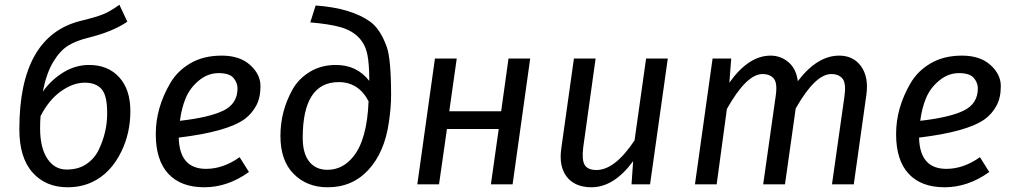

<svg xmlns="http://www.w3.org/2000/svg" viewBox="-20 -772 4244 804"><path d="M147.9 -232.9Q148.4 -151.9 178.7 -106.9Q209 -62 258.8 -62Q308.6 -62 341.8 -85Q376 -107.9 394 -146Q428.2 -217.8 428.7 -293.9Q429.7 -370.1 406.2 -397.9Q382.8 -425.8 334.5 -425.8Q286.1 -425.8 234.9 -389.6Q184.1 -353 149.9 -286.1Q147.9 -265.1 147.9 -232.9ZM353 -500Q432.1 -500 479 -448.7Q525.9 -397.5 525.9 -306.6Q525.9 -215.8 488.8 -138.7Q444.3 -45.9 364.3 -8.8Q318.4 12.2 263.2 12.2Q171.4 12.2 116.2 -49.8Q61 -111.8 61 -231Q61 -622.1 319.8 -685.1Q381.8 -700.2 411.1 -711.9Q440.4 -723.6 480 -752L513.2 -681.2Q452.1 -639.2 349.1 -613.8Q299.3 -601.6 265.6 -581.1Q231.9 -560.5 203.1 -513.2Q174.3 -465.3 159.2 -388.2Q194.3 -437.5 245.1 -468.8Q295.9 -500 353 -500Z M974.6 -401.9Q974.6 -425.8 957.5 -445.8Q940.4 -465.8 895.5 -465.8Q850.6 -465.8 813 -434.8Q775.4 -403.8 757.8 -361.6Q740.2 -319.3 733.4 -266.1Q857.4 -280.3 916 -309.1Q974.6 -337.9 974.6 -401.9ZM1004.4 -273.4Q931.2 -220.2 728.5 -195.8Q731.4 -64.9 842.8 -64.9Q914.6 -64.9 983.4 -113.8L1022.5 -51.8Q933.6 12.2 835.4 12.2Q737.3 12.2 684.8 -44.4Q632.3 -101.1 632.3 -210.7Q632.3 -320.3 692.9 -423.8Q723.1 -475.6 777.8 -507.3Q832.5 -539.1 908.2 -539.1Q983.9 -539.1 1027.3 -500Q1070.8 -460.9 1070.8 -411.4Q1070.8 -361.8 1052.2 -328.4Q1033.7 -294.9 1004.4 -273.4Z M1398.4 -428.2Q1247.6 -428.2 1247.6 -194.8Q1247.6 -128.9 1275.4 -94.7Q1303.2 -60.5 1351.6 -61Q1414.6 -61 1459 -115.7Q1517.1 -187 1523.4 -348.1Q1481.4 -428.2 1398.4 -428.2ZM1617.7 -373Q1617.7 -322.3 1608.4 -259.8Q1590.3 -133.8 1522.5 -60.5Q1454.6 12.7 1351.6 12.2Q1265.6 12.2 1210 -43.5Q1154.3 -99.1 1154.3 -203.1Q1154.3 -307.1 1205.6 -398.4Q1231.4 -443.4 1278.3 -471.7Q1325.2 -500 1386.7 -500Q1474.6 -500 1526.4 -433.1Q1526.4 -502.9 1518.6 -542.5Q1501.5 -628.9 1409.7 -657.2Q1361.3 -671.4 1279.3 -678.2L1301.8 -749Q1451.2 -738.3 1531.7 -680.2Q1572.3 -649.9 1599.1 -577.1Q1617.7 -525.4 1617.7 -373Z M2068.4 -231.9H1851.6L1818.4 0H1727.5L1801.3 -526.9H1892.6L1861.3 -306.2H2078.6L2109.4 -526.9H2200.2L2126.5 0H2035.6Z M2477.5 -60.1Q2554.7 -60.1 2637.2 -184.1L2685.5 -526.9H2776.4L2702.1 0H2624.5L2631.3 -97.2Q2551.3 11.7 2457.5 12.2Q2387.7 12.2 2353.5 -31.5Q2319.3 -75.2 2330.6 -151.9L2383.3 -526.9H2474.1L2422.4 -155.8Q2415.5 -102.5 2428.5 -81.3Q2441.4 -60.1 2477.5 -60.1Z M3494.1 -539.1Q3553.7 -539.1 3585.9 -494.1Q3618.2 -449.2 3607.9 -375L3555.2 0H3463.9L3516.1 -368.2Q3523.9 -422.9 3508.3 -442.4Q3492.7 -461.9 3460.9 -461.9Q3394 -461.9 3312 -317.9L3267.1 0H3175.8L3228 -368.2Q3236.3 -422.9 3220.7 -442.4Q3205.1 -461.9 3172.9 -461.9Q3106 -461.9 3023.9 -315.9L2981 0H2890.1L2963.9 -526.9H3042L3034.2 -425.8Q3114.3 -538.6 3206.1 -539.1Q3250 -539.1 3282.2 -511.2Q3314.5 -483.4 3320.8 -432.1Q3402.3 -539.1 3494.1 -539.1Z M4074.7 -401.9Q4074.7 -425.8 4057.6 -445.8Q4040.5 -465.8 3995.6 -465.8Q3950.7 -465.8 3913.1 -434.8Q3875.5 -403.8 3857.9 -361.6Q3840.3 -319.3 3833.5 -266.1Q3957.5 -280.3 4016.1 -309.1Q4074.7 -337.9 4074.7 -401.9ZM4104.5 -273.4Q4031.2 -220.2 3828.6 -195.8Q3831.5 -64.9 3942.9 -64.9Q4014.6 -64.9 4083.5 -113.8L4122.6 -51.8Q4033.7 12.2 3935.5 12.2Q3837.4 12.2 3784.9 -44.4Q3732.4 -101.1 3732.4 -210.7Q3732.4 -320.3 3793 -423.8Q3823.2 -475.6 3877.9 -507.3Q3932.6 -539.1 4008.3 -539.1Q4084 -539.1 4127.4 -500Q4170.9 -460.9 4170.9 -411.4Q4170.9 -361.8 4152.3 -328.4Q4133.8 -294.9 4104.5 -273.4Z"/></svg>

Font: FiraSans-Italic
Style: Italic
Weight: 400
Italic angle: -8°
Designer: Carrois Corporate & Edenspiekermann AG
Foundry: Carrois Corporate GbR & Edenspiekermann AG
Version: Version 3.106;PS 003.106;hotconv 1.0.70;makeotf.lib2.5.58329